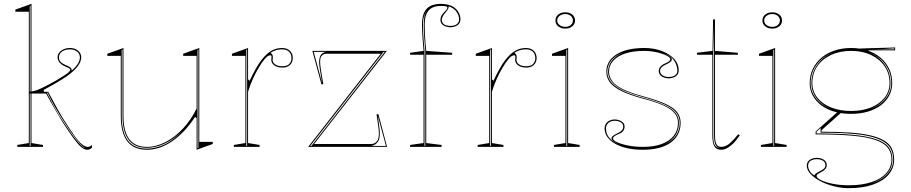

<svg xmlns="http://www.w3.org/2000/svg" viewBox="-20 -765 4747 1000"><path d="M70 0V-10L130 -20V-704H60V-715L144 -745V-20L204 -10V0ZM135 -5H139V-735L135 -733ZM434 15Q420 15 403.5 1.5Q387 -12 363.5 -44Q340 -76 305 -130Q286 -162 264.5 -198.5Q243 -235 220 -278H134V-288Q160 -288 198 -306.5Q236 -325 271 -345Q299 -362 315.5 -372.5Q332 -383 339 -390Q346 -397 346 -402Q346 -406 341 -409Q336 -412 328.5 -415Q321 -418 313 -422Q305 -426 297.5 -432Q290 -438 285 -446.5Q280 -455 280 -466Q280 -480 288.5 -491Q297 -502 311.5 -508.5Q326 -515 344 -515Q361 -515 374 -509Q387 -503 395 -492Q403 -481 403 -466Q403 -444 384.5 -419.5Q366 -395 328 -368Q311 -356 281 -338Q251 -320 208 -297V-287H231Q260 -232 280.5 -195.5Q301 -159 314 -139Q347 -87 369 -56.5Q391 -26 407.5 -13Q424 0 437 0Q444 0 449 -2.5Q454 -5 459 -10V4Q455 8 451 10.5Q447 13 443 14Q439 15 434 15ZM427 7Q420 6 407 -6Q394 -18 378.5 -38Q363 -58 345.5 -83Q328 -108 311 -135Q286 -173 265.5 -209Q245 -245 228 -282H224Q244 -242 264.5 -204.5Q285 -167 308 -133Q329 -101 350 -71.5Q371 -42 389 -21.5Q407 -1 419 5Q421 6 423.5 6.5Q426 7 427 7ZM353 -397Q375 -416 385.5 -433Q396 -450 396 -466Q396 -479 389 -488.5Q382 -498 370.5 -503Q359 -508 344 -508Q327 -508 314 -502.5Q301 -497 294 -487.5Q287 -478 287 -466Q287 -453 294 -444.5Q301 -436 318 -428Q337 -420 345 -414.5Q353 -409 353 -402Z M745 15Q677 15 643 -29Q609 -73 609 -162V-474H539V-485L623 -515V-162Q623 -80 653.5 -40Q684 0 745 0Q794 0 843 -25.5Q892 -51 934 -96.5Q976 -142 1004 -200V-474H934V-485L1018 -515V-26H1088V-15L1004 15V-150L996 -156Q942 -74 877 -29.5Q812 15 745 15ZM1013 -507 1009 -505V7L1013 5ZM618 -507 614 -505V-163Q614 -75 646.5 -33Q679 9 745 9Q791 9 838.5 -13.5Q886 -36 933 -87Q886 -39 838 -17Q790 5 745 5Q681 5 649.5 -37Q618 -79 618 -163Z M1198 0V-10L1258 -20V-474H1188V-485L1272 -515V-352L1280 -344Q1297 -380 1312.5 -407.5Q1328 -435 1343 -454Q1369 -487 1394.5 -501Q1420 -515 1448 -515Q1466 -515 1478.5 -508.5Q1491 -502 1498 -490Q1505 -478 1505 -461Q1505 -449 1499 -438Q1493 -427 1481 -420Q1469 -413 1450 -413Q1434 -413 1421 -418Q1408 -423 1400.5 -432.5Q1393 -442 1393 -453Q1393 -457 1393.5 -459.5Q1394 -462 1394 -465Q1394 -468 1394 -470Q1394 -477 1388 -477Q1375 -477 1358.5 -457.5Q1342 -438 1325 -408Q1310 -383 1296 -351.5Q1282 -320 1272 -287V-20L1332 -10V0ZM1267 -508 1263 -506V-5H1267ZM1448 -508Q1432 -508 1417.5 -503.5Q1403 -499 1389 -490Q1395 -486 1398 -481Q1401 -476 1401 -470Q1401 -468 1401 -465Q1401 -462 1400.5 -459Q1400 -456 1400 -453Q1400 -439 1413.5 -429.5Q1427 -420 1450 -420Q1476 -420 1487 -432.5Q1498 -445 1498 -461Q1498 -484 1485 -496Q1472 -508 1448 -508Z M1585 0 1963 -485H1678Q1662 -485 1652.5 -470Q1643 -455 1651 -405L1664 -326H1654L1607 -500H1995L1616 -15H1914Q1934 -15 1946 -33.5Q1958 -52 1950 -108L1941 -170H1951L1996 0ZM1658 -331 1646 -404Q1640 -439 1643.5 -458Q1647 -477 1656.5 -485Q1666 -493 1678 -495H1614ZM1596 -5H1602L1984 -495H1978ZM1914 -5H1990L1947 -165L1955 -109Q1963 -50 1950 -29.5Q1937 -9 1914 -5Z M2116 0V-10L2186 -20V-480H2116V-490L2186 -500Q2182 -541 2180 -576.5Q2178 -612 2178 -637Q2178 -675 2188.5 -698.5Q2199 -722 2221 -733.5Q2243 -745 2277 -745Q2299 -745 2317.5 -739.5Q2336 -734 2349.5 -723Q2363 -712 2370.5 -697Q2378 -682 2378 -664Q2378 -650 2370.5 -641Q2363 -632 2351 -627.5Q2339 -623 2326 -623Q2307 -623 2290.5 -632.5Q2274 -642 2274 -661Q2274 -674 2279.5 -683.5Q2285 -693 2292 -700Q2299 -707 2304.5 -713Q2310 -719 2310 -725Q2310 -730 2303 -732Q2296 -734 2277 -734Q2233 -734 2212.5 -710.5Q2192 -687 2192 -637Q2192 -613 2193 -589Q2194 -565 2196 -542.5Q2198 -520 2200 -500L2335 -490V-480H2200V-20L2280 -10V0ZM2208 -715Q2200 -707 2194.5 -696Q2189 -685 2186 -670.5Q2183 -656 2183 -637Q2183 -598 2186 -562Q2189 -526 2191 -500V-5H2195V-500Q2193 -526 2190 -562Q2187 -598 2187 -637Q2187 -648 2188 -657.5Q2189 -667 2190 -677Q2192 -688 2196.5 -698Q2201 -708 2208 -715ZM2281 -661Q2281 -647 2293 -638.5Q2305 -630 2326 -630Q2347 -630 2359 -639Q2371 -648 2371 -664Q2371 -676 2367 -686.5Q2363 -697 2356 -706Q2349 -715 2339 -721.5Q2329 -728 2317 -732V-729Q2317 -724 2313 -717Q2309 -710 2298 -697Q2290 -688 2285.5 -678.5Q2281 -669 2281 -661Z M2468 0V-10L2528 -20V-474H2458V-485L2542 -515V-352L2550 -344Q2567 -380 2582.5 -407.5Q2598 -435 2613 -454Q2639 -487 2664.5 -501Q2690 -515 2718 -515Q2736 -515 2748.5 -508.5Q2761 -502 2768 -490Q2775 -478 2775 -461Q2775 -449 2769 -438Q2763 -427 2751 -420Q2739 -413 2720 -413Q2704 -413 2691 -418Q2678 -423 2670.5 -432.5Q2663 -442 2663 -453Q2663 -457 2663.5 -459.5Q2664 -462 2664 -465Q2664 -468 2664 -470Q2664 -477 2658 -477Q2645 -477 2628.5 -457.5Q2612 -438 2595 -408Q2580 -383 2566 -351.5Q2552 -320 2542 -287V-20L2602 -10V0ZM2537 -508 2533 -506V-5H2537ZM2718 -508Q2702 -508 2687.5 -503.5Q2673 -499 2659 -490Q2665 -486 2668 -481Q2671 -476 2671 -470Q2671 -468 2671 -465Q2671 -462 2670.5 -459Q2670 -456 2670 -453Q2670 -439 2683.5 -429.5Q2697 -420 2720 -420Q2746 -420 2757 -432.5Q2768 -445 2768 -461Q2768 -484 2755 -496Q2742 -508 2718 -508Z M2924 -616Q2909 -616 2897.5 -621.5Q2886 -627 2879.5 -636.5Q2873 -646 2873 -658Q2873 -671 2879.5 -680.5Q2886 -690 2897.5 -695.5Q2909 -701 2924 -701Q2939 -701 2950.5 -695.5Q2962 -690 2968.5 -680.5Q2975 -671 2975 -658Q2975 -646 2968.5 -636.5Q2962 -627 2950.5 -621.5Q2939 -616 2924 -616ZM2865 0V-10L2925 -20V-474H2855V-485L2939 -515V-20L2999 -10V0ZM2930 -5H2934V-507L2930 -505ZM2924 -625Q2936 -625 2945 -629.5Q2954 -634 2959 -641.5Q2964 -649 2964 -658Q2964 -668 2959 -675.5Q2954 -683 2945 -687.5Q2936 -692 2924 -692Q2912 -692 2902.5 -687.5Q2893 -683 2887.5 -675.5Q2882 -668 2882 -658Q2882 -649 2887.5 -641.5Q2893 -634 2902.5 -629.5Q2912 -625 2924 -625Z M3328 15Q3284 15 3247.5 7Q3211 -1 3184.5 -16Q3158 -31 3143.5 -51.5Q3129 -72 3129 -97Q3129 -111 3136.5 -121.5Q3144 -132 3156 -137.5Q3168 -143 3181 -143Q3194 -143 3206 -138.5Q3218 -134 3225.5 -126Q3233 -118 3233 -105Q3233 -93 3226 -83.5Q3219 -74 3206 -69Q3187 -61 3180 -55.5Q3173 -50 3173 -43Q3173 -34 3194.5 -24Q3216 -14 3251.5 -7Q3287 0 3328 0Q3386 0 3426.5 -15Q3467 -30 3489 -58Q3511 -86 3511 -125Q3511 -154 3493.5 -175.5Q3476 -197 3436 -215.5Q3396 -234 3326 -252Q3256 -271 3214.5 -292Q3173 -313 3155.5 -337.5Q3138 -362 3138 -392Q3138 -448 3190.5 -481.5Q3243 -515 3336 -515Q3385 -515 3425.5 -500Q3466 -485 3490.5 -459Q3515 -433 3515 -398Q3515 -384 3507.5 -375Q3500 -366 3488 -361.5Q3476 -357 3463 -357Q3453 -357 3444 -359.5Q3435 -362 3427.5 -366.5Q3420 -371 3415.5 -378.5Q3411 -386 3411 -395Q3411 -420 3443 -434Q3459 -441 3465 -446Q3471 -451 3471 -457Q3471 -464 3459 -471.5Q3447 -479 3427 -485.5Q3407 -492 3383.5 -496Q3360 -500 3336 -500Q3278 -500 3237 -486.5Q3196 -473 3174 -448.5Q3152 -424 3152 -392Q3152 -366 3168.5 -343Q3185 -320 3223.5 -301Q3262 -282 3328 -264Q3402 -244 3445 -224.5Q3488 -205 3506.5 -181.5Q3525 -158 3525 -125Q3525 -92 3511.5 -66Q3498 -40 3473 -22Q3448 -4 3411.5 5.5Q3375 15 3328 15ZM3201 -14Q3182 -24 3173.5 -30.5Q3165 -37 3165 -44Q3165 -52 3175 -59Q3185 -66 3198 -72Q3213 -79 3219.5 -87Q3226 -95 3226 -105Q3226 -121 3212.5 -128.5Q3199 -136 3181 -136Q3169 -136 3159 -131.5Q3149 -127 3142.5 -118Q3136 -109 3136 -97Q3136 -69 3152.5 -48.5Q3169 -28 3201 -14ZM3443 -14Q3468 -25 3485 -41Q3502 -57 3511 -78Q3520 -99 3520 -125Q3520 -156 3502 -178.5Q3484 -201 3442 -220.5Q3400 -240 3327 -260Q3276 -274 3241.5 -288.5Q3207 -303 3186.5 -319.5Q3166 -336 3156.5 -354Q3147 -372 3147 -392Q3147 -422 3166 -448Q3185 -474 3225 -490Q3183 -476 3163 -449.5Q3143 -423 3143 -392Q3143 -364 3160.5 -340.5Q3178 -317 3218 -296Q3258 -275 3327 -256Q3398 -237 3439.5 -218Q3481 -199 3498.5 -177Q3516 -155 3516 -125Q3516 -87 3497 -59Q3478 -31 3443 -14ZM3463 -364Q3475 -364 3485.5 -367.5Q3496 -371 3502 -378.5Q3508 -386 3508 -398Q3508 -410 3502.5 -426.5Q3497 -443 3483 -459.5Q3469 -476 3443 -486Q3463 -476 3471 -469.5Q3479 -463 3479 -456Q3479 -448 3469.5 -441Q3460 -434 3446 -428Q3431 -421 3424.5 -413.5Q3418 -406 3418 -395Q3418 -385 3424.5 -378Q3431 -371 3441 -367.5Q3451 -364 3463 -364Z M3736 15Q3711 15 3700.5 -3Q3690 -21 3690 -61V-480H3610V-490L3691 -500L3694 -664H3704V-500L3823 -490V-480H3704V-61Q3704 -28 3711.5 -14Q3719 0 3736 0Q3760 0 3781.5 -19Q3803 -38 3825 -66L3833 -60Q3825 -48 3814.5 -35Q3804 -22 3791 -10.5Q3778 1 3764 8Q3750 15 3736 15ZM3736 7Q3715 6 3707 -10Q3699 -26 3699 -61V-640L3695 -490V-61Q3695 -50 3695.5 -40Q3696 -30 3698 -21.5Q3700 -13 3704.5 -6.5Q3709 0 3716 3Q3720 5 3725 6Q3730 7 3736 7Z M4002 -616Q3987 -616 3975.5 -621.5Q3964 -627 3957.5 -636.5Q3951 -646 3951 -658Q3951 -671 3957.5 -680.5Q3964 -690 3975.5 -695.5Q3987 -701 4002 -701Q4017 -701 4028.5 -695.5Q4040 -690 4046.5 -680.5Q4053 -671 4053 -658Q4053 -646 4046.5 -636.5Q4040 -627 4028.5 -621.5Q4017 -616 4002 -616ZM3943 0V-10L4003 -20V-474H3933V-485L4017 -515V-20L4077 -10V0ZM4008 -5H4012V-507L4008 -505ZM4002 -625Q4014 -625 4023 -629.5Q4032 -634 4037 -641.5Q4042 -649 4042 -658Q4042 -668 4037 -675.5Q4032 -683 4023 -687.5Q4014 -692 4002 -692Q3990 -692 3980.5 -687.5Q3971 -683 3965.5 -675.5Q3960 -668 3960 -658Q3960 -649 3965.5 -641.5Q3971 -634 3980.5 -629.5Q3990 -625 4002 -625Z M4401 215Q4362 215 4323 205Q4284 195 4252.5 178.5Q4221 162 4201.5 141Q4182 120 4182 98Q4182 84 4189.5 75Q4197 66 4209 61.5Q4221 57 4234 57Q4254 57 4270 66.5Q4286 76 4286 95Q4286 106 4280.5 113Q4275 120 4267.5 125Q4260 130 4252 134Q4244 138 4238.5 142Q4233 146 4233 151Q4233 162 4256.5 173.5Q4280 185 4318.5 192.5Q4357 200 4401 200Q4469 200 4519 183.5Q4569 167 4596 136.5Q4623 106 4623 65Q4623 28 4602.5 3Q4582 -22 4536.5 -37Q4491 -52 4415 -58.5Q4339 -65 4228 -65V-80L4349 -188L4361 -178L4259 -87V-79Q4344 -79 4407.5 -74.5Q4471 -70 4515 -59.5Q4559 -49 4586 -32.5Q4613 -16 4625 8.5Q4637 33 4637 65Q4637 111 4608 144.5Q4579 178 4526.5 196.5Q4474 215 4401 215ZM4413 -172Q4365 -172 4325.5 -183.5Q4286 -195 4257.5 -216.5Q4229 -238 4213 -267.5Q4197 -297 4197 -332Q4197 -372 4213 -405.5Q4229 -439 4257.5 -463.5Q4286 -488 4325.5 -501.5Q4365 -515 4413 -515Q4461 -515 4500 -501.5Q4539 -488 4567.5 -463.5Q4596 -439 4611.5 -405.5Q4627 -372 4627 -332Q4627 -297 4611.5 -267.5Q4596 -238 4567.5 -216.5Q4539 -195 4499.5 -183.5Q4460 -172 4413 -172ZM4413 -187Q4472 -187 4517 -205.5Q4562 -224 4587.5 -257Q4613 -290 4613 -332Q4613 -382 4587.5 -419.5Q4562 -457 4517 -478.5Q4472 -500 4413 -500Q4354 -500 4308 -478.5Q4262 -457 4236.5 -419.5Q4211 -382 4211 -332Q4211 -290 4236.5 -257Q4262 -224 4308 -205.5Q4354 -187 4413 -187ZM4504 -490 4455 -512Q4474 -513 4492.5 -513.5Q4511 -514 4530 -514.5Q4549 -515 4567.5 -515.5Q4586 -516 4604.5 -516.5Q4623 -517 4642 -518V-503H4504ZM4222 149Q4222 144 4229 139Q4236 134 4253 125Q4263 120 4271 113.5Q4279 107 4279 95Q4279 79 4265.5 71.5Q4252 64 4234 64Q4216 64 4202.5 72Q4189 80 4189 98Q4189 105 4191 111.5Q4193 118 4197 125Q4201 132 4207 138Q4213 144 4222 149ZM4511 193Q4539 185 4561 172.5Q4583 160 4599 143.5Q4615 127 4623.5 107.5Q4632 88 4632 65Q4632 26 4612.5 -0.5Q4593 -27 4549 -43.5Q4505 -60 4432.5 -67Q4360 -74 4254 -74V-98L4233 -79V-70Q4344 -70 4420 -63Q4496 -56 4542 -40.5Q4588 -25 4608 1Q4628 27 4628 65Q4628 111 4596 143.5Q4564 176 4511 193ZM4324 -192Q4269 -210 4237.5 -247.5Q4206 -285 4206 -332Q4206 -369 4221.5 -402Q4237 -435 4267 -461Q4297 -487 4342 -500Q4307 -490 4281 -473Q4255 -456 4237.5 -434Q4220 -412 4211 -386Q4202 -360 4202 -332Q4202 -308 4210.5 -286.5Q4219 -265 4235 -246.5Q4251 -228 4273.5 -214.5Q4296 -201 4324 -192ZM4499 -192Q4528 -201 4550.5 -214.5Q4573 -228 4589 -246.5Q4605 -265 4613.5 -286.5Q4622 -308 4622 -332Q4622 -360 4613.5 -385.5Q4605 -411 4588.5 -433Q4572 -455 4546.5 -471.5Q4521 -488 4487 -498Q4531 -485 4560 -459.5Q4589 -434 4603.5 -401.5Q4618 -369 4618 -332Q4618 -285 4586.5 -247.5Q4555 -210 4499 -192ZM4511 -508H4637V-513Q4612 -511 4579 -509.5Q4546 -508 4511 -508Z"/></svg>

Font: Kalnia Glaze Thin
Style: Regular
Weight: 100
Version: Version 1.110